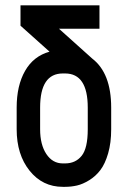

<svg xmlns="http://www.w3.org/2000/svg" viewBox="-20 -704 490 736"><path d="M133.8 -291.5V-208.5Q133.8 -149.4 157.7 -113.5Q181.6 -77.6 220.7 -77.6H229.5Q269.5 -77.6 293 -106.7Q316.4 -135.7 316.4 -208.5V-291.5Q316.4 -422.4 229.5 -422.4H220.7Q133.8 -422.4 133.8 -291.5ZM58.6 -683.6H361.3V-593.8H206.1L333.5 -479.5Q406.2 -423.8 406.2 -291.5V-208.5Q406.2 -156.2 394.5 -116Q382.8 -75.7 364.7 -52Q346.7 -28.3 322 -13.2Q297.4 2 275.1 7.1Q252.9 12.2 229.5 12.2H220.7Q143.1 12.2 93.5 -49.6Q43.9 -111.3 43.9 -208.5V-291.5Q43.9 -376 76.2 -432.4Q108.4 -488.8 169.9 -505.9L58.6 -605.5Z"/></svg>

Font: Anka/Coder Narrow
Style: Bold
Weight: 700
Width: 3
Monospace: yes
Version: Version 001.100